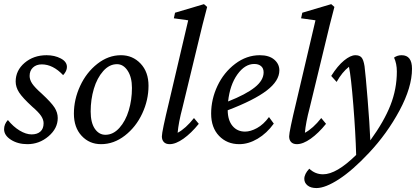

<svg xmlns="http://www.w3.org/2000/svg" viewBox="-22 -698 2058 940"><path d="M112.3 7.8Q65.4 7.8 31.7 -13.7Q-2 -35.2 -2 -65.4Q-2 -90.3 16.6 -110.4Q43 -77.6 74.2 -58.8Q105.5 -40 132.8 -40Q160.2 -40 175.8 -54Q191.4 -67.9 191.4 -94.7Q191.4 -112.3 179.2 -130.6Q167 -148.9 135.7 -175.8Q88.4 -219.2 71.5 -245.4Q54.7 -271.5 54.7 -298.8Q54.7 -353 98.6 -390.4Q142.6 -427.7 206.1 -427.7Q245.1 -427.7 275.4 -411.9Q305.7 -396 305.7 -370.1Q305.7 -350.1 287.1 -330.1Q237.3 -382.8 182.6 -382.8Q155.8 -382.8 139.4 -367.4Q123 -352.1 123 -326.2Q123 -307.6 135.5 -288.8Q147.9 -270 182.6 -239.3Q229 -196.3 244.9 -171.6Q260.7 -147 260.7 -120.1Q260.7 -69.3 215.6 -30.8Q170.4 7.8 112.3 7.8Z M472.7 7.8Q415.5 7.8 377.7 -33Q339.8 -73.7 339.8 -141.6Q339.8 -211.4 370.4 -277.3Q400.9 -343.3 454.6 -385.5Q508.3 -427.7 570.3 -427.7Q627.4 -427.7 666.3 -386.7Q705.1 -345.7 705.1 -278.3Q705.1 -208 674.3 -142.1Q643.6 -76.2 589.4 -34.2Q535.2 7.8 472.7 7.8ZM494.1 -38.1Q532.2 -38.1 562.5 -71.8Q592.8 -105.5 608.4 -157.5Q624 -209.5 624 -267.6Q624 -319.8 603 -351.8Q582 -383.8 550.8 -383.8Q513.2 -383.8 483.2 -349.9Q453.1 -315.9 437.5 -263.4Q421.9 -210.9 421.9 -152.3Q421.9 -97.7 442.1 -67.9Q462.4 -38.1 494.1 -38.1Z M808.6 7.8Q790 7.8 780.3 -2.4Q770.5 -12.7 770.5 -30.3Q770.5 -53.7 805.7 -199.2L899.4 -598.6L829.1 -608.4L835 -635.7L976.6 -677.7L992.2 -664.1Q970.2 -582.5 945.3 -476.6L871.1 -169.9Q852.1 -98.6 847.7 -47.9Q887.2 -68.8 927.7 -120.1L951.2 -91.8Q914.1 -45.9 876.2 -19Q838.4 7.8 808.6 7.8Z M1149.4 7.8Q1089.4 7.8 1050.5 -32.7Q1011.7 -73.2 1011.7 -141.6Q1011.7 -211.9 1042.7 -277.6Q1073.7 -343.3 1129.4 -385.5Q1185.1 -427.7 1250 -427.7Q1295.4 -427.7 1320.6 -406.2Q1345.7 -384.8 1345.7 -353.5Q1345.7 -302.2 1283.9 -254.9Q1222.2 -207.5 1092.8 -158.2Q1093.3 -108.9 1116.5 -81.3Q1139.6 -53.7 1177.7 -53.7Q1204.6 -53.7 1236.3 -71Q1268.1 -88.4 1294.9 -125L1318.4 -92.8Q1284.2 -45.4 1239.3 -18.8Q1194.3 7.8 1149.4 7.8ZM1222.7 -384.8Q1176.8 -384.8 1140.1 -333.5Q1103.5 -282.2 1094.7 -201.2Q1182.1 -235.8 1225.3 -270.3Q1268.6 -304.7 1268.6 -343.8Q1268.6 -363.8 1256.1 -374.3Q1243.7 -384.8 1222.7 -384.8Z M1431.6 7.8Q1413.1 7.8 1403.3 -2.4Q1393.6 -12.7 1393.6 -30.3Q1393.6 -53.7 1428.7 -199.2L1522.5 -598.6L1452.1 -608.4L1458 -635.7L1599.6 -677.7L1615.2 -664.1Q1593.3 -582.5 1568.4 -476.6L1494.1 -169.9Q1475.1 -98.6 1470.7 -47.9Q1510.3 -68.8 1550.8 -120.1L1574.2 -91.8Q1537.1 -45.9 1499.3 -19Q1461.4 7.8 1431.6 7.8Z M1527.3 222.7Q1499 222.7 1483.4 209.7Q1467.8 196.8 1467.8 177.7Q1467.8 153.8 1492.2 127.9Q1521 155.3 1559.6 155.3Q1625.5 155.3 1721.7 60.5Q1718.8 -46.4 1707.8 -184.1Q1696.8 -321.8 1686.5 -371.1Q1652.8 -344.7 1626 -296.9L1599.6 -326.2Q1630.9 -376 1662.6 -401.9Q1694.3 -427.7 1717.8 -427.7Q1738.3 -427.7 1748 -416.5Q1757.8 -405.3 1762.7 -374Q1768.1 -332 1777.8 -211.9Q1787.6 -91.8 1791 -10.7Q1858.4 -103.5 1889.6 -182.9Q1920.9 -262.2 1920.9 -347.7Q1920.9 -386.7 1907.2 -416Q1923.3 -427.7 1944.3 -427.7Q1995.1 -427.7 1995.1 -361.3Q1995.1 -271 1934.1 -157.2Q1873 -43.5 1784.2 50.8Q1704.1 136.2 1637.5 179.4Q1570.8 222.7 1527.3 222.7Z"/></svg>

Font: Crimson Pro
Style: Italic
Weight: 400
Italic angle: -12°
Designer: Jacques Le Bailly
Foundry: Baron von Fonthausen
Version: Version 1.003